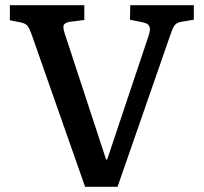

<svg xmlns="http://www.w3.org/2000/svg" viewBox="-20 -720 785 740"><path d="M308 0 103 -584Q93 -612 85.5 -621Q78 -630 58 -634L18 -642V-700H305V-643L250 -636Q234 -634 227 -625.5Q220 -617 231 -586L389 -105H393L552 -580Q561 -606 556 -618Q551 -630 530 -634L481 -644L482 -700H727V-644L679 -636Q662 -633 654 -623.5Q646 -614 635 -581L433 0Z"/></svg>

Font: Literata Medium
Style: Regular
Weight: 500
Designer: Latin by Veronika Burian and Jose Scaglione. Greek by Irene Vlachou. Cyrillic by Vera Evstafieva.
Foundry: TypeTogether
Version: Version 3.103; ttfautohint (v1.8.4.7-5d5b);gftools[0.9.29]